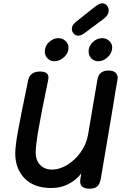

<svg xmlns="http://www.w3.org/2000/svg" viewBox="-20 -1134 732 1157"><path d="M689 -665Q689 -658 688 -654Q672 -566 662 -498Q660 -486 651 -433L588 -60Q582 -25 566.5 -11Q551 3 520 3Q463 3 463 -41Q463 -49 464 -53L470 -89Q439 -49 392.5 -25Q346 -1 290 -1Q185 -1 128.5 -59Q72 -117 72 -209Q72 -254 88.5 -345Q105 -436 150 -652Q155 -675 172.5 -689Q190 -703 221 -703Q272 -703 272 -667Q272 -662 270 -650Q227 -445 211 -349.5Q195 -254 195 -216Q195 -168 222 -140Q249 -112 294 -112Q339 -112 385.5 -140.5Q432 -169 466 -216.5Q500 -264 510 -319Q536 -470 567 -654Q576 -709 634 -709Q661 -709 675 -697Q689 -685 689 -665ZM250 -824Q250 -856 275 -880Q300 -904 332 -904Q357 -904 375 -887Q393 -870 393 -846Q393 -815 366.5 -790Q340 -765 308 -765Q283 -765 266.5 -782Q250 -799 250 -824ZM514 -824Q514 -856 539 -880Q564 -904 596 -904Q621 -904 638.5 -887.5Q656 -871 656 -847Q656 -816 630 -790.5Q604 -765 572 -765Q547 -765 530.5 -782Q514 -799 514 -824ZM413 -960Q413 -983 440 -1004L539 -1083Q561 -1100 572.5 -1107Q584 -1114 596 -1114Q613 -1114 624 -1101Q635 -1088 635 -1071Q635 -1043 604 -1020L497 -940Q481 -928 471.5 -923.5Q462 -919 451 -919Q435 -919 424 -931.5Q413 -944 413 -960Z"/></svg>

Font: Mali SemiBold
Style: Italic
Weight: 600
Italic angle: -10°
Version: Version 1.000; ttfautohint (v1.6)